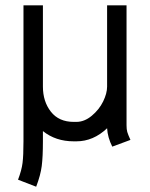

<svg xmlns="http://www.w3.org/2000/svg" viewBox="-20 -520 565 723"><path d="M383.3 -37.1Q331.5 12.2 267.6 12.2H257.8Q189.5 12.2 141.6 -26.4V12.2Q141.6 70.3 137.2 105Q132.8 139.6 116.2 183.1L47.9 156.7Q61.5 121.1 64.9 93.5Q68.4 65.9 68.4 12.2V-500H141.6V-193.8Q141.6 -137.7 171.6 -99.4Q201.7 -61 257.8 -61H267.6Q297.9 -61 325.7 -84.2Q353.5 -107.4 368.4 -137.9Q383.3 -168.5 383.3 -193.8V-500H456.5V-48.3Q456.5 -32.7 459.2 -23.2Q461.9 -13.7 471.2 6.8L402.8 32.2Q385.3 -2.4 383.3 -37.1Z"/></svg>

Font: Anka/Coder Condensed
Style: Regular
Weight: 400
Width: 4
Monospace: yes
Version: Version 1.100